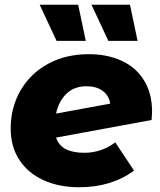

<svg xmlns="http://www.w3.org/2000/svg" viewBox="-20 -779 672 808"><path d="M620 -308Q620 -298 618 -274L216 -200Q227 -167 256.5 -151.5Q286 -136 336 -136Q371 -136 404.5 -147.5Q438 -159 465 -180L544 -61Q449 9 313 9Q227 9 161.5 -21.5Q96 -52 60.5 -107.5Q25 -163 25 -238Q25 -327 66.5 -398.5Q108 -470 182.5 -510.5Q257 -551 354 -551Q431 -551 491.5 -523.5Q552 -496 586 -441Q620 -386 620 -308ZM216 -301 444 -343Q438 -378 411.5 -397Q385 -416 344 -416Q292 -416 259.5 -384.5Q227 -353 216 -301ZM147 -759H309L341 -607H218ZM365 -759H527L559 -607H436Z"/></svg>

Font: Montserrat Alternates ExtraBold
Style: Italic
Weight: 800
Italic angle: -11.3°
Designer: Julieta Ulanovsky
Foundry: Julieta Ulanovsky
Version: Version 7.200